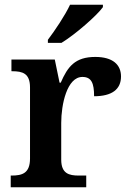

<svg xmlns="http://www.w3.org/2000/svg" viewBox="-20 -786 543 806"><path d="M181 -619V-606H238C297 -642 387 -721 412 -756V-766H274C253 -721 210 -657 181 -619ZM25 0H342V-49H311C270 -49 237 -57 237 -116V-270C237 -347 261 -463 326 -463C364 -463 375 -437 375 -382C450 -382 488 -411 488 -465C488 -514 454 -547 380 -547C295 -547 264 -506 235 -439H230L210 -536H28V-487H31C75 -487 106 -478 106 -419V-121C106 -58 73 -49 28 -49H25Z"/></svg>

Font: Noto Serif Devanagari SemiBold
Style: Regular
Weight: 600
Designer: Universal Thirst, Indian Type Foundry and the Monotype Design Team
Foundry: Monotype Imaging Inc.
Version: Version 2.004